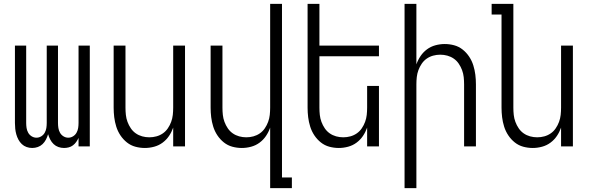

<svg xmlns="http://www.w3.org/2000/svg" viewBox="-20 -755 3040 990"><path d="M146 8Q131 8 117 3Q103 -2 92.5 -12Q82 -22 75 -35Q68 -48 64 -62.5Q60 -77 58.5 -91.5Q57 -106 57 -121V-520H115V-121Q115 -108 117 -95Q119 -82 125.5 -70.5Q132 -59 143.5 -52Q155 -45 168 -45Q181 -45 192.5 -52Q204 -59 210.5 -70.5Q217 -82 219 -95Q221 -108 221 -121V-520H279V-121Q279 -108 281 -95Q283 -82 289.5 -70.5Q296 -59 307.5 -52Q319 -45 332 -45Q345 -45 356.5 -52Q368 -59 374.5 -70.5Q381 -82 383 -95Q385 -108 385 -121V-520H443V0H385V-44Q380 -33 373 -23Q366 -13 356 -5.5Q346 2 334 5Q322 8 310 8Q295 8 281 3Q267 -2 256.5 -12Q246 -22 239 -35.5Q232 -49 228 -63Q224 -49 217 -35.5Q210 -22 199.5 -12Q189 -2 175 3Q161 8 146 8Z M727 8Q702 8 678 1.5Q654 -5 634.5 -20.5Q615 -36 601 -57Q587 -78 579.5 -102Q572 -126 569 -150.5Q566 -175 566 -200V-520H627V-200Q627 -181 629 -162.5Q631 -144 637.5 -126.5Q644 -109 654.5 -93.5Q665 -78 680 -67.5Q695 -57 713 -52Q731 -47 750 -47Q769 -47 787 -52Q805 -57 820 -67.5Q835 -78 845.5 -93.5Q856 -109 862.5 -126.5Q869 -144 871 -162.5Q873 -181 873 -200V-520H934V0H873V-97Q865 -74 851.5 -54Q838 -34 818.5 -19.5Q799 -5 775 1.5Q751 8 727 8Z M1373 215V-97Q1365 -74 1351.5 -54Q1338 -34 1318.5 -19.5Q1299 -5 1275 1.5Q1251 8 1227 8Q1202 8 1178 1.5Q1154 -5 1134.5 -20.5Q1115 -36 1101 -57Q1087 -78 1079.5 -102Q1072 -126 1069 -150.5Q1066 -175 1066 -200V-520H1127V-200Q1127 -181 1129 -162.5Q1131 -144 1137.5 -126.5Q1144 -109 1154.5 -93.5Q1165 -78 1180 -67.5Q1195 -57 1213 -52Q1231 -47 1250 -47Q1269 -47 1287 -52Q1305 -57 1320 -67.5Q1335 -78 1345.5 -93.5Q1356 -109 1362.5 -126.5Q1369 -144 1371 -162.5Q1373 -181 1373 -200V-735H1434V160H1485V215Z M1727 8Q1702 8 1678 1.5Q1654 -5 1634.5 -20.5Q1615 -36 1601 -57Q1587 -78 1579.5 -102Q1572 -126 1569 -150.5Q1566 -175 1566 -200V-735H1627V-520H1934V-465H1627V-200Q1627 -181 1629 -162.5Q1631 -144 1637.5 -126.5Q1644 -109 1654.5 -93.5Q1665 -78 1680 -67.5Q1695 -57 1713 -52Q1731 -47 1750 -47Q1769 -47 1787 -52Q1805 -57 1820 -67.5Q1835 -78 1845.5 -93.5Q1856 -109 1862.5 -126.5Q1869 -144 1871 -162.5Q1873 -181 1873 -200V-312H1934V0H1873V-97Q1865 -74 1851.5 -54Q1838 -34 1818.5 -19.5Q1799 -5 1775 1.5Q1751 8 1727 8Z M2066 215V-735H2127V-423Q2135 -446 2148.5 -466Q2162 -486 2181.5 -500.5Q2201 -515 2225 -521.5Q2249 -528 2273 -528Q2298 -528 2322 -521.5Q2346 -515 2365.5 -499.5Q2385 -484 2399 -463Q2413 -442 2420.5 -418Q2428 -394 2431 -369.5Q2434 -345 2434 -320V0H2373V-320Q2373 -339 2371 -357.5Q2369 -376 2362.5 -393.5Q2356 -411 2345.5 -426.5Q2335 -442 2320 -452.5Q2305 -463 2287 -468Q2269 -473 2250 -473Q2231 -473 2213 -468Q2195 -463 2180 -452.5Q2165 -442 2154.5 -426.5Q2144 -411 2137.5 -393.5Q2131 -376 2129 -357.5Q2127 -339 2127 -320V215Z M2727 8Q2702 8 2678 1.5Q2654 -5 2634.5 -20.5Q2615 -36 2601 -57Q2587 -78 2579.5 -102Q2572 -126 2569 -150.5Q2566 -175 2566 -200V-680H2515V-735H2627V-200Q2627 -181 2629 -162.5Q2631 -144 2637.5 -126.5Q2644 -109 2654.5 -93.5Q2665 -78 2680 -67.5Q2695 -57 2713 -52Q2731 -47 2750 -47Q2769 -47 2787 -52Q2805 -57 2820 -67.5Q2835 -78 2845.5 -93.5Q2856 -109 2862.5 -126.5Q2869 -144 2871 -162.5Q2873 -181 2873 -200V-520H2934V0H2873V-97Q2865 -74 2851.5 -54Q2838 -34 2818.5 -19.5Q2799 -5 2775 1.5Q2751 8 2727 8Z"/></svg>

Font: Iosevka Term Curly Light
Style: Regular
Weight: 300
Designer: Belleve Invis
Foundry: Belleve Invis
Version: Version 32.3.0